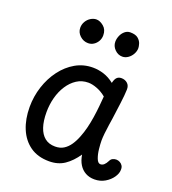

<svg xmlns="http://www.w3.org/2000/svg" viewBox="-143 -896 908 1013"><g transform="rotate(20 311.0 -389.5)"><path d="M51 -234Q51 -293 69 -348.5Q87 -404 120 -448Q153 -492 197.5 -517.5Q242 -543 295 -543Q325 -543 355.5 -533.5Q386 -524 415 -501Q420 -523 429.5 -532.5Q439 -542 455 -542Q475 -542 489 -529.5Q503 -517 502 -494Q501 -463 495 -417.5Q489 -372 483 -327Q481 -313 477 -287.5Q473 -262 470.5 -237Q468 -212 468 -197Q468 -178 471 -149.5Q474 -121 482.5 -99Q491 -77 505 -77Q516 -77 525 -85Q534 -93 542 -109Q547 -120 556.5 -124.5Q566 -129 576 -129Q587 -129 597 -123.5Q607 -118 612.5 -108.5Q618 -99 617 -85Q617 -66 602 -44Q587 -22 561 -6.5Q535 9 502 9Q474 9 452 -3Q430 -15 416 -37.5Q402 -60 397 -92Q367 -48 331 -23.5Q295 1 245 1Q181 1 138 -29.5Q95 -60 73 -113Q51 -166 51 -234ZM144 -238Q144 -189 155.5 -154.5Q167 -120 190 -101.5Q213 -83 248 -83Q276 -83 296 -95.5Q316 -108 331 -130Q346 -152 357 -181Q367 -206 374.5 -236Q382 -266 387 -298.5Q392 -331 395 -362Q398 -393 400 -419Q376 -439 348.5 -449.5Q321 -460 299 -460Q263 -460 234.5 -441.5Q206 -423 185.5 -391.5Q165 -360 154.5 -320.5Q144 -281 144 -238ZM225 -655Q199 -655 179 -673.5Q159 -692 159 -718Q159 -737 168.5 -753Q178 -769 193.5 -778.5Q209 -788 225 -788Q245 -788 266 -770.5Q287 -753 287 -721Q287 -703 278.5 -688Q270 -673 256 -664Q242 -655 225 -655ZM419 -650Q395 -650 376.5 -668.5Q358 -687 358 -712Q358 -728 365 -745Q372 -762 385.5 -773.5Q399 -785 416 -785Q446 -785 460.5 -772.5Q475 -760 479.5 -745Q484 -730 484 -721Q484 -704 475 -687.5Q466 -671 451 -660.5Q436 -650 419 -650Z"/></g></svg>

Font: Playpen Sans Deva
Style: Regular
Weight: 400
Designer: Pooja Saxena, Gunjan Panchal, Laura Meseguer, Veronika Burian, José Scaglione
Foundry: TypeTogether
Version: Version 2.000